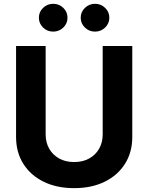

<svg xmlns="http://www.w3.org/2000/svg" viewBox="-20 -966 769 996"><path d="M512.7 -727.5H666.2V-255.9Q666.2 -176.2 628.5 -116.4Q590.8 -56.5 522.9 -23.3Q455.1 10 364.6 10Q274.2 10 206.4 -23.3Q138.6 -56.5 100.9 -116.4Q63.3 -176.2 63.3 -255.9V-727.5H216.8V-268.6Q216.8 -226.8 235.3 -194.5Q253.7 -162.2 287 -143.8Q320.2 -125.4 364.6 -125.4Q409.4 -125.4 442.6 -143.8Q475.8 -162.2 494.2 -194.5Q512.7 -226.8 512.7 -268.6ZM472.9 -802Q442.2 -802 420.5 -823.1Q398.7 -844.3 398.7 -874.1Q398.7 -904 420.5 -925.1Q442.3 -946.3 473 -946.3Q503.7 -946.3 525.4 -925.1Q547.2 -904 547.2 -874.1Q547.2 -844.2 525.4 -823.1Q503.6 -802 472.9 -802ZM255.9 -802Q225.2 -802 203.5 -823.1Q181.7 -844.3 181.7 -874.1Q181.7 -904 203.5 -925.1Q225.3 -946.3 256 -946.3Q286.7 -946.3 308.4 -925.1Q330.2 -904 330.2 -874.1Q330.2 -844.2 308.4 -823.1Q286.6 -802 255.9 -802Z"/></svg>

Font: GitLab Sans
Style: Regular
Weight: 400
Designer: Rasmus Andersson
Foundry: Modifications by GitLab B.V., manufactured by rsms
Version: Version 4.000;git-c8fb6b7